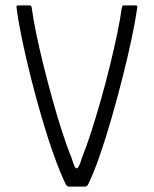

<svg xmlns="http://www.w3.org/2000/svg" viewBox="-20 -693 571 713"><path d="M235 0Q231 -1 229 -2.5Q227 -4 225 -7Q204 -50 181 -114Q158 -178 136 -253Q114 -328 95 -403.5Q76 -479 62 -546Q48 -613 42 -661Q41 -667 41.5 -670Q42 -673 47 -673H89Q94 -673 95.5 -671Q97 -669 98 -663Q103 -624 114.5 -568.5Q126 -513 141.5 -450.5Q157 -388 174.5 -325Q192 -262 210 -206Q228 -150 245 -109Q248 -100 251.5 -89Q255 -78 260 -70Q262 -68 264.5 -68Q267 -68 269 -70Q274 -77 278 -88Q282 -99 285 -109Q301 -148 319 -204Q337 -260 355 -323.5Q373 -387 388.5 -450.5Q404 -514 415.5 -569Q427 -624 432 -663Q434 -669 435 -671Q436 -673 440 -673H484Q489 -673 489.5 -670Q490 -667 489 -660Q483 -617 469 -550.5Q455 -484 435.5 -407Q416 -330 394 -253.5Q372 -177 349.5 -112.5Q327 -48 307 -8Q305 -3 302 -2Q299 -1 295 0Z"/></svg>

Font: Glory Light
Style: Regular
Weight: 300
Version: Version 1.011